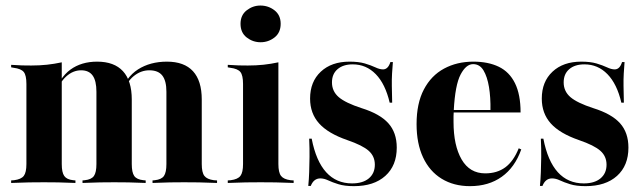

<svg xmlns="http://www.w3.org/2000/svg" viewBox="-20 -647 2275 679"><path d="M135.5 -2.4Q109.7 -2.4 83.1 -2Q56.5 -1.6 19.4 0V-8.9L29.8 -9.7Q54.8 -12.9 64.1 -25Q73.4 -37.1 73.4 -66.9V-208.9H198.4V-66.9Q198.4 -37.1 207.3 -24.6Q216.1 -12.1 238.7 -9.7L246.8 -8.9V0Q210.5 -1.6 185.5 -2Q160.5 -2.4 135.5 -2.4ZM73.4 -208.9V-350Q73.4 -380.6 64.1 -392.3Q54.8 -404 28.2 -407.3L19.4 -408.9V-417.7Q41.1 -416.1 57.7 -415.7Q74.2 -415.3 90.3 -415.3Q119.4 -415.3 146 -418.1Q172.6 -421 198.4 -426.6V-417.7V-208.9ZM321 -208.9V-322.6Q321 -361.3 307.7 -379.8Q294.4 -398.4 266.9 -398.4Q237.9 -398.4 213.7 -376.2Q189.5 -354 171 -305.6L168.5 -308.9Q190.3 -372.6 229 -400.8Q267.7 -429 323.4 -429Q383.9 -429 414.9 -395.2Q446 -361.3 446 -295.2V-208.9ZM383.9 -2.4Q358.9 -2.4 333.9 -2Q308.9 -1.6 271.8 0V-8.9L279.8 -9.7Q303.2 -12.1 312.1 -24.6Q321 -37.1 321 -66.9V-208.9H446V-66.9Q446 -37.1 454.8 -24.6Q463.7 -12.1 487.1 -9.7L495.2 -8.9V0Q458.9 -1.6 433.9 -2Q408.9 -2.4 383.9 -2.4ZM568.5 -208.9V-322.6Q568.5 -361.3 554 -379.8Q539.5 -398.4 508.1 -398.4Q478.2 -398.4 452.8 -377.8Q427.4 -357.3 407.3 -306.5L404 -312.9Q425 -374.2 468.1 -401.6Q511.3 -429 570.2 -429Q631.5 -429 662.5 -395.2Q693.5 -361.3 693.5 -295.2V-208.9ZM630.6 -2.4Q606.5 -2.4 581 -2Q555.6 -1.6 519.4 0V-8.9L527.4 -9.7Q550.8 -12.1 559.7 -24.6Q568.5 -37.1 568.5 -66.9V-208.9H693.5V-66.9Q693.5 -37.1 702.8 -25Q712.1 -12.9 736.3 -9.7L747.6 -8.9V0Q709.7 -1.6 683.5 -2Q657.3 -2.4 630.6 -2.4Z M839.5 -208.9V-350Q839.5 -380.6 830.2 -392.3Q821 -404 794.4 -407.3L785.5 -408.9V-417.7Q807.3 -416.1 823.8 -415.7Q840.3 -415.3 856.5 -415.3Q885.5 -415.3 912.1 -418.1Q938.7 -421 964.5 -426.6V-417.7V-208.9ZM901.6 -2.4Q875.8 -2.4 849.2 -2Q822.6 -1.6 785.5 0V-8.9L796 -9.7Q821 -12.9 830.2 -25Q839.5 -37.1 839.5 -66.9V-208.9H964.5V-66.9Q964.5 -37.1 973.8 -25Q983.1 -12.9 1007.3 -9.7L1018.5 -8.9V0Q980.6 -1.6 954.4 -2Q928.2 -2.4 901.6 -2.4ZM901.6 -497.6Q874.2 -497.6 852.4 -514.5Q830.6 -531.5 830.6 -562.9Q830.6 -593.5 852.4 -610.5Q874.2 -627.4 900.8 -627.4Q929 -627.4 950.8 -610.5Q972.6 -593.5 972.6 -562.9Q972.6 -531.5 950.8 -514.5Q929 -497.6 901.6 -497.6Z M1231.5 11.3Q1198.4 11.3 1176.6 4.4Q1154.8 -2.4 1140.3 -9.3Q1125.8 -16.1 1112.9 -16.1Q1089.5 -16.1 1079 10.5H1070.2Q1072.6 -13.7 1073.4 -38.3Q1074.2 -62.9 1074.6 -91.9Q1075 -121 1073.4 -156.5H1082.3Q1097.6 -77.4 1133.5 -37.9Q1169.4 1.6 1225 1.6Q1262.9 1.6 1284.3 -16.1Q1305.6 -33.9 1305.6 -64.5Q1305.6 -94.4 1283.9 -113.7Q1262.1 -133.1 1208.1 -151.6Q1140.3 -175 1108.5 -210.5Q1076.6 -246 1076.6 -298.4Q1076.6 -358.1 1114.5 -393.5Q1152.4 -429 1216.1 -429Q1248.4 -429 1270.2 -422.6Q1291.9 -416.1 1307.3 -408.9Q1322.6 -401.6 1334.7 -401.6Q1343.5 -401.6 1350 -408.1Q1356.5 -414.5 1360.5 -427.4H1369.4Q1367.7 -407.3 1366.5 -387.1Q1365.3 -366.9 1365.7 -342.7Q1366.1 -318.5 1366.9 -283.9H1358.1Q1342.7 -350 1308.9 -384.7Q1275 -419.4 1227.4 -419.4Q1193.5 -419.4 1173.8 -402.4Q1154 -385.5 1154 -355.6Q1154 -324.2 1177.8 -303.6Q1201.6 -283.1 1258.9 -264.5Q1323.4 -244.4 1353.2 -211.3Q1383.1 -178.2 1383.1 -125Q1383.1 -61.3 1342.7 -25Q1302.4 11.3 1231.5 11.3Z M1641.9 11.3Q1584.7 11.3 1541.9 -14.9Q1499.2 -41.1 1476.2 -90.3Q1453.2 -139.5 1453.2 -208.1Q1453.2 -281.5 1479 -330.6Q1504.8 -379.8 1550.4 -404.4Q1596 -429 1654 -429Q1706.5 -429 1744 -410.9Q1781.5 -392.7 1801.2 -352.8Q1821 -312.9 1821 -249.2H1544.4L1542.7 -258.1H1714.5Q1715.3 -302.4 1709.3 -339.1Q1703.2 -375.8 1689.9 -398Q1676.6 -420.2 1653.2 -420.2Q1628.2 -420.2 1608.9 -383.5Q1589.5 -346.8 1584.7 -256.5V-254.8Q1583.9 -246 1583.9 -236.3Q1583.9 -226.6 1583.9 -216.1Q1583.9 -132.3 1612.5 -83.1Q1641.1 -33.9 1696 -33.9Q1737.9 -33.9 1766.9 -55.2Q1796 -76.6 1814.5 -122.6L1823.4 -118.5Q1800.8 -54.8 1754.4 -21.8Q1708.1 11.3 1641.9 11.3Z M2050.8 11.3Q2017.7 11.3 1996 4.4Q1974.2 -2.4 1959.7 -9.3Q1945.2 -16.1 1932.3 -16.1Q1908.9 -16.1 1898.4 10.5H1889.5Q1891.9 -13.7 1892.7 -38.3Q1893.5 -62.9 1894 -91.9Q1894.4 -121 1892.7 -156.5H1901.6Q1916.9 -77.4 1952.8 -37.9Q1988.7 1.6 2044.4 1.6Q2082.3 1.6 2103.6 -16.1Q2125 -33.9 2125 -64.5Q2125 -94.4 2103.2 -113.7Q2081.5 -133.1 2027.4 -151.6Q1959.7 -175 1927.8 -210.5Q1896 -246 1896 -298.4Q1896 -358.1 1933.9 -393.5Q1971.8 -429 2035.5 -429Q2067.7 -429 2089.5 -422.6Q2111.3 -416.1 2126.6 -408.9Q2141.9 -401.6 2154 -401.6Q2162.9 -401.6 2169.4 -408.1Q2175.8 -414.5 2179.8 -427.4H2188.7Q2187.1 -407.3 2185.9 -387.1Q2184.7 -366.9 2185.1 -342.7Q2185.5 -318.5 2186.3 -283.9H2177.4Q2162.1 -350 2128.2 -384.7Q2094.4 -419.4 2046.8 -419.4Q2012.9 -419.4 1993.1 -402.4Q1973.4 -385.5 1973.4 -355.6Q1973.4 -324.2 1997.2 -303.6Q2021 -283.1 2078.2 -264.5Q2142.7 -244.4 2172.6 -211.3Q2202.4 -178.2 2202.4 -125Q2202.4 -61.3 2162.1 -25Q2121.8 11.3 2050.8 11.3Z"/></svg>

Font: Playfair 144pt SemiCondensed ExtraBold
Style: Regular
Weight: 800
Width: 4
Designer: Claus Eggers Sørensen
Foundry: Claus Eggers Sørensen
Version: Version 2.203